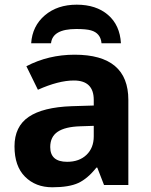

<svg xmlns="http://www.w3.org/2000/svg" viewBox="-20 -791 644 821"><path d="M194.8 -162.1Q194.8 -99.1 267.1 -99.1Q318.8 -99.1 349.9 -128.9Q380.9 -158.7 380.9 -208V-252.9L323.2 -251Q258.3 -249 226.6 -227.5Q194.8 -206.1 194.8 -162.1ZM286.1 -336.9 380.9 -339.8V-363.8Q380.9 -446.8 295.9 -446.8Q230.5 -446.8 142.1 -407.2L92.8 -507.8Q187 -557.1 299.3 -557.1Q528.8 -557.1 528.8 -363.8V0H424.8L396 -74.2H392.1Q354.5 -26.9 314.7 -8.5Q274.9 9.8 203.6 9.8Q132.3 9.8 87.2 -35.2Q42 -80.1 42 -165Q42 -250 102.8 -291.3Q163.6 -332.5 286.1 -336.9ZM497.1 -606H414.1Q410.2 -649.4 369.1 -661.1Q348.6 -667 306.2 -667Q204.6 -667 198.2 -606H113.3Q118.2 -679.7 171.6 -725.3Q225.1 -771 308.1 -771Q391.1 -771 441.9 -727.3Q492.7 -683.6 497.1 -606Z"/></svg>

Font: NotoSans-Bold
Style: Bold
Weight: 700
Designer: Monotype Design team
Foundry: Monotype Imaging Inc.
Version: Version 1.04